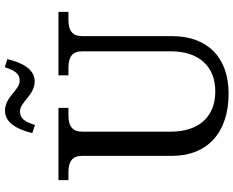

<svg xmlns="http://www.w3.org/2000/svg" viewBox="-107 -859 982 808"><g transform="rotate(-90 384.0 -455.0)"><path d="M394 16C547 16 636 -73 636 -223V-600C636 -640 657 -658 705 -658H738V-700H471V-658H503C551 -658 572 -640 572 -600V-227C572 -109 509 -40 403 -40C297 -40 234 -109 234 -227V-600C234 -640 255 -658 303 -658H334V-700H30V-658H63C111 -658 132 -640 132 -600V-223C132 -73 230 16 394 16ZM228 -810 262 -799C275 -839 288 -862 319 -862C359 -862 387 -800 446 -800C496 -800 525 -852 539 -915L505 -926C493 -887 479 -863 449 -863C408 -863 381 -925 322 -925C271 -925 243 -873 228 -810Z"/></g></svg>

Font: LT Superior Serif Medium
Style: Regular
Weight: 500
Designer: Daniel Lyons
Foundry: LyonsType
Version: Version 2.120;FEAKit 1.0